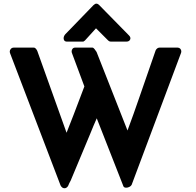

<svg xmlns="http://www.w3.org/2000/svg" viewBox="-20 -974 1048 1024"><path d="M682 12Q678 19 669.5 23Q661 27 653 27Q641 27 638 19L496 -343Q487 -323 478 -301.5Q469 -280 461 -260L357 -11Q353 -4 349.5 3Q346 10 343 18Q335 30 324 30Q311 30 303 15L33 -692Q32 -694 32 -699Q32 -707 38 -713.5Q44 -720 53 -720H160Q167 -720 172 -713.5Q177 -707 179 -702L335 -266L373 -363Q387 -401 401.5 -438Q416 -475 430 -513L363 -693Q362 -695 362 -700Q362 -708 367 -714Q372 -720 380 -720H473Q478 -720 484 -712.5Q490 -705 495 -697L660 -278Q677 -323 692.5 -367Q708 -411 724 -457L810 -705Q812 -710 817.5 -715Q823 -720 830 -720H928Q936 -720 941.5 -714Q947 -708 947 -700Q947 -695 946 -693ZM571 -752Q563 -752 557 -758L492 -823L433 -758Q430 -755 426 -753Q424 -752 423 -752H337Q323 -752 320 -764.5Q317 -777 327 -790L479 -947Q494 -962 509 -947L668 -785Q679 -774 674 -763Q669 -752 653 -752Z"/></svg>

Font: Stadtwerke
Style: Bold
Weight: 700
Designer: Santiago Orozco
Foundry: Typemade
Version: Version 1.003